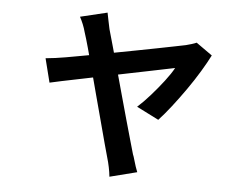

<svg xmlns="http://www.w3.org/2000/svg" viewBox="-52 -693 1103 857"><g transform="rotate(5 500.0 -264.5)"><path d="M396 -629Q399 -612 403 -594Q407 -576 411 -556Q419 -529 431.5 -483.5Q444 -438 459.5 -383Q475 -328 490.5 -270.5Q506 -213 521 -160.5Q536 -108 547 -68.5Q558 -29 564 -9Q568 0 572 15Q576 30 581 44.5Q586 59 590 69L468 100Q466 80 461.5 58Q457 36 451 16Q445 -4 434 -45.5Q423 -87 408.5 -141Q394 -195 378.5 -253Q363 -311 348.5 -366Q334 -421 322 -464.5Q310 -508 302 -532Q297 -551 290 -568Q283 -585 275 -600ZM876 -479Q860 -447 835 -405.5Q810 -364 779.5 -320.5Q749 -277 719 -238.5Q689 -200 663 -172L564 -222Q591 -246 621 -280Q651 -314 677.5 -348.5Q704 -383 718 -409Q708 -407 676.5 -400.5Q645 -394 601 -385Q557 -376 505 -365.5Q453 -355 400.5 -344Q348 -333 300.5 -323.5Q253 -314 217.5 -306.5Q182 -299 165 -295L138 -402Q161 -404 182 -407Q203 -410 227 -414Q238 -416 269 -421.5Q300 -427 343.5 -435Q387 -443 436.5 -452.5Q486 -462 536.5 -471.5Q587 -481 632 -490Q677 -499 710 -505.5Q743 -512 757 -515Q769 -518 782 -522Q795 -526 804 -530Z"/></g></svg>

Font: Noto Sans SC SemiBold
Style: Regular
Weight: 600
Designer: Ryoko NISHIZUKA 西塚涼子 (kana, bopomofo & ideographs); Paul D. Hunt (Latin, Greek & Cyrillic); Sandoll Communications 산돌커뮤니
Foundry: Adobe
Version: Version 2.004-H2;hotconv 1.0.118;makeotfexe 2.5.65603